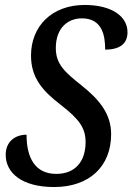

<svg xmlns="http://www.w3.org/2000/svg" viewBox="-20 -744 534 774"><path d="M198 10C341 10 428 -74 428 -203C428 -283 383 -341 307 -401C242 -453 205 -485 205 -550C205 -633 255 -670 310 -670C392 -670 404 -601 404 -544C467 -544 494 -571 494 -614C494 -678 431 -724 321 -724C190 -724 105 -639 105 -520C105 -431 151 -378 224 -322C302 -262 325 -226 325 -171C325 -93 283 -43 207 -43C122 -43 87 -107 87 -201C43 -201 3 -175 3 -120C3 -47 68 10 198 10Z"/></svg>

Font: Noto Serif Condensed Medium
Style: Italic
Weight: 500
Width: 3
Italic angle: -12°
Designer: Monotype Design Team
Foundry: Monotype Imaging Inc.
Version: Version 2.013